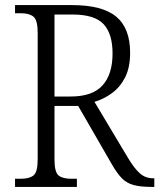

<svg xmlns="http://www.w3.org/2000/svg" viewBox="-20 -734 626 754"><path d="M39 0V-32H62Q95 -32 111.5 -45Q128 -58 128 -108V-605Q128 -655 111.5 -668.5Q95 -682 62 -682H39V-714H263Q382 -714 436.5 -668.5Q491 -623 491 -527Q491 -469 471.5 -430.5Q452 -392 420 -368.5Q388 -345 351 -334L482 -115Q507 -73 529 -53.5Q551 -34 580 -34H586V0H576Q531 0 504 -7.5Q477 -15 458 -34.5Q439 -54 418 -91L287 -318H194V-108Q194 -58 210 -45Q226 -32 260 -32H282V0ZM258 -355Q343 -355 382.5 -398.5Q422 -442 422 -524Q422 -601 387 -639Q352 -677 264 -677H194V-355Z"/></svg>

Font: Noto Serif Armenian SemiCondensed Light
Style: Regular
Weight: 300
Width: 4
Designer: Monotype Design Team
Foundry: Monotype Imaging Inc.
Version: Version 2.008; ttfautohint (v1.8.4.7-5d5b)